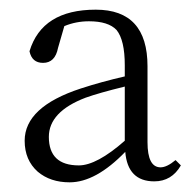

<svg xmlns="http://www.w3.org/2000/svg" viewBox="-20 -831 404 397"><path d="M238 -652Q185 -639 157 -629Q81 -600 81 -548Q81 -489 143 -489Q180 -489 238 -540ZM354 -489Q335 -456 299 -456Q244 -456 239 -517Q178 -454 124 -454Q84 -454 58 -476Q31 -500 31 -540Q31 -610 147 -648Q190 -662 238 -673V-696Q238 -748 221 -769Q204 -787 164 -787Q137 -787 113 -777L100 -732Q94 -701 69 -701Q46 -701 41 -725Q67 -811 178 -811Q285 -811 285 -694V-537Q285 -485 312 -485Q325 -485 343 -500Z"/></svg>

Font: Source Han Serif SC ExtraLight
Style: Regular
Weight: 250
Designer: Ryoko NISHIZUKA  (kana & ideographs); Frank Grießhammer (Latin, Greek & Cyrillic); Wenlong ZHANG  (bopomofo); Sandoll Co
Foundry: Adobe Systems Incorporated
Version: Version 1.001 October 20, 2017